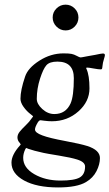

<svg xmlns="http://www.w3.org/2000/svg" viewBox="-20 -654 475 833"><path d="M225.1 -538.6Q208.5 -555.2 208.5 -578.1Q208.5 -601.1 225.1 -617.4Q241.7 -633.8 264.6 -633.8Q287.6 -633.8 304 -617.4Q320.3 -601.1 320.3 -578.1Q320.3 -555.2 304 -538.6Q287.6 -522 264.6 -522Q241.7 -522 225.1 -538.6ZM68.8 -225.6Q68.8 -262.7 88.9 -321.8Q101.1 -358.9 150.6 -390.6Q200.2 -422.4 255.4 -422.4Q279.3 -422.4 290.3 -420.2Q301.3 -418 313 -411.6Q325.2 -404.8 329.6 -404.8Q331.5 -404.8 338.1 -406Q344.7 -407.2 353.3 -408.9Q361.8 -410.6 365.2 -411.1Q379.4 -413.1 393.1 -416Q406.7 -418.9 414.6 -420.4Q422.4 -421.9 426.3 -421.9Q435.1 -421.9 435.1 -415Q435.1 -410.6 431.4 -399.2Q427.7 -387.7 426.8 -382.3Q425.3 -376.5 424.6 -367.4Q423.8 -358.4 422.6 -355.7Q421.4 -353 417 -353Q406.7 -353 386 -356.9Q365.2 -360.8 358.4 -360.8Q351.6 -360.8 355 -355.5Q368.2 -326.7 368.2 -270.5Q368.2 -213.4 320.1 -170.7Q272 -127.9 205.1 -127.9Q189.9 -127.9 173.1 -130.1Q156.2 -132.3 155.8 -132.3Q149.9 -132.3 144 -123Q131.8 -102.5 131.8 -92.3Q131.8 -78.1 164.1 -66.4Q193.4 -55.2 261.5 -42.5Q329.6 -29.8 358.9 -20.5Q413.6 -2.9 413.6 31.7Q413.6 59.1 398.7 88.4Q383.8 117.7 353.5 135.7Q314.5 159.2 231.9 159.2Q139.6 159.2 84.7 129.2Q29.8 99.1 29.8 51.8Q29.8 17.6 66.9 -23.4Q69.8 -26.4 69.8 -27.8Q69.8 -28.3 65.9 -33.7Q55.7 -44.4 55.7 -57.6Q55.7 -70.3 65.4 -82.5Q75.2 -94.7 91.6 -110.4Q107.9 -126 116.7 -139.6Q118.2 -141.6 119.9 -143.8Q121.6 -146 122.6 -147.5Q123.5 -148.9 123.5 -149.9Q123.5 -150.4 113.3 -158.2Q96.2 -170.9 82.5 -189.9Q68.8 -209 68.8 -225.6ZM215.8 -159.2Q265.1 -159.2 286.1 -205.1Q300.3 -236.8 300.3 -314.9Q300.3 -386.7 229 -386.7Q195.3 -386.7 181.4 -371.1Q167.5 -355.5 153.8 -313Q139.6 -269 139.6 -225.1Q139.6 -202.6 163.6 -180.9Q187.5 -159.2 215.8 -159.2ZM80.6 30.8Q80.6 73.7 128.7 101.6Q176.8 129.4 242.2 129.4Q302.7 129.4 325.9 116Q349.1 102.5 349.1 68.4Q349.1 48.8 314.9 38.1Q289.1 29.8 235.4 21Q181.6 12.2 168.9 9.3Q124 -0.5 103 -8.3Q101.6 -8.8 100.3 -9.3Q99.1 -9.8 98.4 -10.3Q97.7 -10.7 96.9 -11Q96.2 -11.2 95.7 -11.5Q95.2 -11.7 94.7 -11.7Q91.8 -11.7 89.4 -5.9Q80.6 12.7 80.6 30.8Z"/></svg>

Font: Cooper*
Style: Italic
Weight: 400
Italic angle: -7°
Designer: Owen Earl
Foundry: indestructible type*
Version: Version 0.001